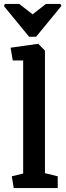

<svg xmlns="http://www.w3.org/2000/svg" viewBox="-37 -958 334 978"><path d="M-12 -938H61L129 -885L197 -938H271L276 -928L147 -771H111L-17 -927ZM33 0 23 -60 81 -74V-650H28L17 -715L158 -735L192 -700V-76L257 -60V0Z"/></svg>

Font: Kreon Light SemiBold
Style: Regular
Weight: 600
Version: Version 2.002